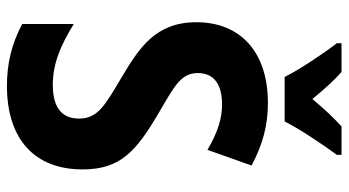

<svg xmlns="http://www.w3.org/2000/svg" viewBox="-240 -730 981 540"><g transform="rotate(90 250.0 -460.5)"><path d="M197 -771H322C343 -813 388 -880 416 -918V-931H336C310 -907 289 -885 259 -849C232 -882 206 -911 183 -931H102V-918C132 -879 178 -810 197 -771ZM222 10C370 10 457 -66 457 -203C457 -310 405 -354 298 -417C223 -461 186 -479 186 -527C186 -570 215 -595 274 -595C311 -595 349 -585 402 -554L446 -678C386 -710 332 -724 270 -724C124 -724 43 -644 43 -523C43 -408 115 -362 199 -312C276 -266 314 -246 314 -193C314 -152 292 -119 219 -119C157 -119 105 -143 48 -178V-33C106 -2 162 10 222 10Z"/></g></svg>

Font: Noto Sans Mono ExtraCondensed ExtraBold
Style: Regular
Weight: 800
Width: 2
Designer: Monotype Design Team
Foundry: Monotype Imaging Inc.
Version: Version 2.014